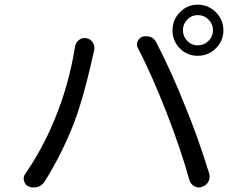

<svg xmlns="http://www.w3.org/2000/svg" viewBox="-20 -830 1040 843"><path d="M847.7 -630.9Q876 -630.9 895.5 -650.4Q915 -669.9 915 -697.3Q915 -724.6 895.5 -744.1Q876 -763.7 847.7 -763.7Q821.3 -763.7 802.2 -744.1Q783.2 -724.6 783.2 -697.3Q783.2 -669.9 802.2 -650.4Q821.3 -630.9 847.7 -630.9ZM847.7 -809.6Q894.5 -809.6 927.7 -776.4Q960.9 -743.2 960.9 -696.8Q960.9 -650.4 927.7 -617.7Q894.5 -585 847.7 -585Q801.8 -585 769.5 -617.7Q737.3 -650.4 737.3 -696.8Q737.3 -743.2 770 -776.4Q802.7 -809.6 847.7 -809.6ZM217.8 -300.8Q282.2 -454.1 309.6 -626Q312.5 -644.5 328.1 -655.3Q338.9 -663.1 351.6 -663.1Q356.4 -663.1 360.4 -662.1Q378.9 -658.2 387.7 -642.6Q394.5 -631.8 394.5 -620.1Q394.5 -614.3 393.6 -609.4Q389.6 -591.8 386.7 -580.1Q341.8 -378.9 295.9 -267.6Q245.1 -142.6 174.8 -31.2Q164.1 -14.6 144.5 -8.8Q136.7 -6.8 127.9 -6.8Q117.2 -6.8 106.4 -10.7Q89.8 -17.6 85.9 -35.2Q84 -40 84 -45.9Q84 -56.6 90.8 -66.4Q166 -175.8 217.8 -300.8ZM710 -338.9Q645.5 -503.9 585.9 -618.2Q581.1 -626 581.1 -634.8Q581.1 -640.6 584 -647.5Q589.8 -663.1 605.5 -668.9Q613.3 -670.9 622.1 -670.9Q630.9 -670.9 640.6 -668Q657.2 -661.1 666 -644.5Q734.4 -511.7 792 -366.2Q847.7 -232.4 898.4 -68.4Q900.4 -61.5 900.4 -54.7Q900.4 -43 895.5 -33.2Q885.7 -15.6 867.2 -9.8Q860.4 -6.8 853.5 -6.8Q842.8 -6.8 833 -12.7Q816.4 -21.5 811.5 -40Q772.5 -178.7 710 -338.9Z"/></svg>

Font: Gen Jyuu Gothic Regular
Style: Regular
Weight: 400
Designer: [Source Han Sans]
Ryoko NISHIZUKA  (kana & ideographs); Paul D. Hunt (Latin, Greek & Cyrillic); Wenlong ZHANG  (bopomofo
Version: Version 1.002.20150607